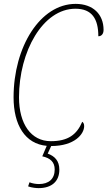

<svg xmlns="http://www.w3.org/2000/svg" viewBox="-20 -743 554 990"><path d="M179 227C248 227 286 191 286 132C286 86 262 62 226 49L244 10C365 10 414 -52 414 -93C414 -105 409 -112 404 -115C376 -49 331 -15 242 -15C140 -15 78 -104 78 -241C78 -478 201 -698 369 -698C454 -698 487 -646 487 -556C504 -556 514 -569 514 -589C514 -669 460 -723 370 -723C187 -723 50 -501 50 -241C50 -99 109 -1 221 9L198 63C240 72 262 93 262 131C262 180 231 206 181 206C165 206 147 203 132 197L125 218C144 225 167 227 179 227Z"/></svg>

Font: Noto Serif Condensed Thin
Style: Italic
Weight: 100
Width: 3
Italic angle: -12°
Designer: Monotype Design Team
Foundry: Monotype Imaging Inc.
Version: Version 2.013